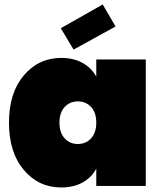

<svg xmlns="http://www.w3.org/2000/svg" viewBox="-20 -829 720 856"><path d="M252.9 -570.8Q308.1 -570.8 348.4 -548.3Q388.7 -525.9 409.2 -486.8V-564H629.9V0H409.2V-77.1Q388.7 -38.1 348.4 -15.6Q308.1 6.8 252.9 6.8Q152.3 6.8 86.2 -71.3Q20 -149.4 20 -282.2Q20 -415 86.2 -492.9Q152.3 -570.8 252.9 -570.8ZM386 -212.2Q409.2 -237.3 409.2 -282.2Q409.2 -327.1 386 -352.1Q362.8 -377 327.1 -377Q291.5 -377 268.3 -352.1Q245.1 -327.1 245.1 -282.2Q245.1 -237.3 268.3 -212.2Q291.5 -187 327.1 -187Q362.8 -187 386 -212.2ZM438 -809.1 495.1 -710.9 308.1 -607.9 251 -703.1Z"/></svg>

Font: SVN-Poppins Black
Style: Regular
Weight: 900
Designer: Ninad Kale (Devanagari), Jonny Pinhorn (Latin)
Foundry: Indian Type Foundry
Version: Version 3.002 2017